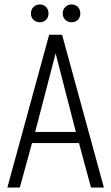

<svg xmlns="http://www.w3.org/2000/svg" viewBox="-20 -843 501 863"><path d="M13 0H69L124 -200H335L389 0H447L259 -687H201ZM138 -250 230 -603 321 -250ZM159 -743Q176 -743 187 -754Q198 -765 198 -783Q198 -800 187 -811.5Q176 -823 159 -823Q142 -823 130.5 -811.5Q119 -800 119 -783Q119 -765 130.5 -754Q142 -743 159 -743ZM302 -743Q319 -743 330 -754Q341 -765 341 -783Q341 -800 330 -811.5Q319 -823 302 -823Q285 -823 273.5 -811.5Q262 -800 262 -783Q262 -765 273.5 -754Q285 -743 302 -743Z"/></svg>

Font: Secuela Light
Style: Regular
Weight: 300
Designer: Fernando Haro
Foundry: deFharo
Version: Version 1.708